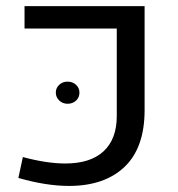

<svg xmlns="http://www.w3.org/2000/svg" viewBox="-20 -595 578 623"><path d="M39.6 0ZM39.6 -17.6 54.2 -85.4Q131.8 -64.5 191.9 -64.5Q273.4 -64.5 316.2 -104.2Q358.9 -144 358.9 -218.3V-502.4H59.6V-575.2H449.2V-237.8Q449.2 -115.7 384.3 -53.7Q319.3 8.3 203.6 8.3Q129.9 8.3 39.6 -17.6ZM161.1 -294.4Q161.1 -309.6 172.1 -319.8Q183.1 -330.1 199.2 -330.1Q215.8 -330.1 226.8 -319.8Q237.8 -309.6 237.8 -294.4Q237.8 -278.8 226.8 -268.6Q215.8 -258.3 199.2 -258.3Q183.1 -258.3 172.1 -269Q161.1 -279.8 161.1 -294.4Z"/></svg>

Font: Heebo
Style: Regular
Weight: 400
Designer: Oded Ezer
Foundry: Meir Sadan
Version: Version 2.001; ttfautohint (v1.5.14-ce02) -l 8 -r 50 -G 200 